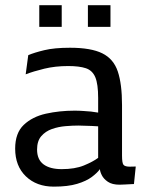

<svg xmlns="http://www.w3.org/2000/svg" viewBox="-20 -694 564 723"><path d="M439.5 -107.9Q439.5 -79.6 445.3 -73Q451.2 -66.4 468.8 -66.4Q474.1 -66.4 480.2 -66.7Q486.3 -66.9 491.2 -66.9L484.4 -1Q484.4 -1 473.9 -0.5Q463.4 0 450.7 0.7Q438 1.5 430.2 1.5Q402.3 1.5 386.2 -9.5Q370.1 -20.5 363.3 -34.4Q356.4 -48.3 356.4 -57.1Q346.2 -43 325.7 -27.6Q305.2 -12.2 270.5 -1.7Q235.8 8.8 182.6 8.8Q117.7 8.8 77.4 -30Q37.1 -68.8 37.1 -134.3Q37.1 -192.9 69.3 -223.6Q101.6 -254.4 152.8 -265.9Q204.1 -277.3 260.7 -277.3Q277.8 -277.3 293.9 -276.1Q310.1 -274.9 322.8 -273.9L349.6 -270V-325.2Q349.6 -377.4 338.9 -403.1Q328.1 -428.7 303.5 -437Q278.8 -445.3 236.8 -445.3Q188 -445.3 146.7 -435.3Q105.5 -425.3 76.7 -414.1L86.4 -486.3Q109.4 -496.1 147 -505.1Q184.6 -514.2 243.7 -514.2Q322.8 -514.2 365.2 -493.2Q407.7 -472.2 423.6 -424.8Q439.5 -377.4 439.5 -298.3ZM275.4 -221.2Q253.9 -221.2 227.1 -219Q200.2 -216.8 175.8 -208.3Q151.4 -199.7 135.5 -181.4Q119.6 -163.1 119.6 -130.9Q119.6 -93.3 143.8 -75.2Q168 -57.1 212.4 -57.1Q262.2 -57.1 296.1 -71Q330.1 -85 349.6 -99.6V-218.3L325.7 -219.7ZM311 -592.8V-674.3H396V-592.8ZM127.9 -592.8V-674.3H212.4V-592.8Z"/></svg>

Font: Mako
Style: Regular
Weight: 400
Designer: vernon adams
Foundry: vernon adams
Version: Version 1.100; ttfautohint (v1.8.4.7-5d5b);gftools[0.9.33]